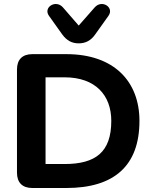

<svg xmlns="http://www.w3.org/2000/svg" viewBox="-20 -941 760 961"><path d="M142 0H312C551 0 678 -111 678 -336C678 -533 551 -670 312 -670H142C92 -670 65 -643 65 -593V-77C65 -27 92 0 142 0ZM303 -120H208V-554H303C458 -554 537 -464 537 -336C537 -180 459 -120 303 -120ZM374 -724C408 -724 435 -738 456 -768L523 -862C553 -904 490 -945 454 -904L374 -813L295 -904C259 -945 195 -904 225 -862L292 -768C314 -738 340 -724 374 -724Z"/></svg>

Font: SN Pro
Style: Bold
Weight: 700
Designer: Tobias Whetton
Foundry: Supernotes
Version: Version 1.003;Glyphs 3.3 (3324)